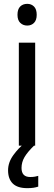

<svg xmlns="http://www.w3.org/2000/svg" viewBox="-20 -758 281 999"><path d="M122 -738Q143 -738 157 -724Q171 -710 171 -681Q171 -653 157 -639Q143 -625 122 -625Q100 -625 85.5 -639Q71 -653 71 -681Q71 -710 85 -724Q99 -738 122 -738ZM163 -536V0H78V-536ZM92 116Q92 163 137 163Q152 163 162 161Q172 159 179 157V213Q167 217 153.5 219Q140 221 122 221Q71 221 46.5 197Q22 173 22 128Q22 87 49.5 49Q77 11 110 -14L157 0Q123 33 107.5 59.5Q92 86 92 116Z"/></svg>

Font: Noto Sans Gujarati SemiCondensed
Style: Regular
Weight: 400
Width: 4
Designer: Jelle Bosma - Monotype Design Team, Universal Thirst
Foundry: Monotype Imaging Inc.
Version: Version 2.106; ttfautohint (v1.8.4.7-5d5b)